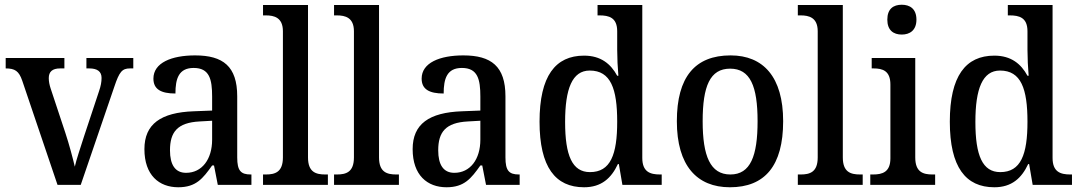

<svg xmlns="http://www.w3.org/2000/svg" viewBox="-20 -781 4564 811"><path d="M74 -440 223 0H321L463 -415C484 -478 496 -492 529 -492H543V-536H345V-492H357C391 -492 409 -479 409 -452C409 -435 406 -418 398 -395L335 -205C320 -158 302 -105 296 -77C288 -111 272 -172 256 -220L194 -407C189 -422 186 -437 186 -451C186 -478 201 -492 234 -492H252V-536H4V-492C43 -492 60 -481 74 -440Z M733 10C808 10 837 -27 876 -82H884L900 0H1042V-44H1039C997 -44 982 -60 982 -116V-374C982 -501 922 -547 804 -547C705 -547 628 -516 628 -449C628 -404 660 -386 721 -386C721 -449 735 -494 798 -494C865 -494 876 -446 876 -373V-314L799 -311C659 -306 590 -257 590 -151C590 -41 652 10 733 10ZM766 -51C720 -51 698 -85 698 -146C698 -223 729 -263 823 -268L876 -271V-191C876 -108 833 -51 766 -51Z M1091 0H1365V-44H1354C1314 -44 1281 -54 1281 -116V-760H1091V-716H1103C1138 -716 1175 -707 1175 -649V-116C1175 -54 1142 -44 1103 -44H1091Z M1391 0H1665V-44H1654C1614 -44 1581 -54 1581 -116V-760H1391V-716H1403C1438 -716 1475 -707 1475 -649V-116C1475 -54 1442 -44 1403 -44H1391Z M1866 10C1941 10 1970 -27 2009 -82H2017L2033 0H2175V-44H2172C2130 -44 2115 -60 2115 -116V-374C2115 -501 2055 -547 1937 -547C1838 -547 1761 -516 1761 -449C1761 -404 1793 -386 1854 -386C1854 -449 1868 -494 1931 -494C1998 -494 2009 -446 2009 -373V-314L1932 -311C1792 -306 1723 -257 1723 -151C1723 -41 1785 10 1866 10ZM1899 -51C1853 -51 1831 -85 1831 -146C1831 -223 1862 -263 1956 -268L2009 -271V-191C2009 -108 1966 -51 1899 -51Z M2447 10C2520 10 2562 -28 2590 -88H2594L2609 0H2775V-44H2768C2726 -44 2693 -55 2693 -114V-760H2504V-716H2512C2552 -716 2587 -707 2587 -649V-571C2587 -537 2589 -494 2592 -461H2587C2560 -511 2518 -546 2447 -546C2326 -546 2259 -460 2259 -267C2259 -75 2326 10 2447 10ZM2472 -54C2397 -54 2367 -124 2367 -266C2367 -406 2397 -483 2471 -483C2560 -483 2587 -406 2587 -267C2587 -128 2559 -54 2472 -54Z M3063 10C3211 10 3288 -81 3288 -269C3288 -456 3204 -547 3066 -547C2916 -547 2839 -456 2839 -269C2839 -81 2924 10 3063 10ZM3065 -44C2980 -44 2948 -122 2948 -269C2948 -417 2979 -491 3064 -491C3149 -491 3180 -417 3180 -269C3180 -122 3150 -44 3065 -44Z M3350 0H3624V-44H3613C3573 -44 3540 -54 3540 -116V-760H3350V-716H3362C3397 -716 3434 -707 3434 -649V-116C3434 -54 3401 -44 3362 -44H3350Z M3789 -635C3823 -635 3851 -653 3851 -698C3851 -744 3823 -761 3789 -761C3754 -761 3728 -744 3728 -698C3728 -653 3754 -635 3789 -635ZM3656 0H3930V-44H3919C3879 -44 3846 -54 3846 -116V-536H3662V-492H3670C3708 -492 3741 -482 3741 -424V-112C3741 -54 3707 -44 3668 -44H3656Z M4180 10C4253 10 4295 -28 4323 -88H4327L4342 0H4508V-44H4501C4459 -44 4426 -55 4426 -114V-760H4237V-716H4245C4285 -716 4320 -707 4320 -649V-571C4320 -537 4322 -494 4325 -461H4320C4293 -511 4251 -546 4180 -546C4059 -546 3992 -460 3992 -267C3992 -75 4059 10 4180 10ZM4205 -54C4130 -54 4100 -124 4100 -266C4100 -406 4130 -483 4204 -483C4293 -483 4320 -406 4320 -267C4320 -128 4292 -54 4205 -54Z"/></svg>

Font: Noto Serif Armenian SemiCondensed Medium
Style: Regular
Weight: 500
Width: 4
Designer: Monotype Design Team
Foundry: Monotype Imaging Inc.
Version: Version 2.008